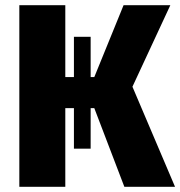

<svg xmlns="http://www.w3.org/2000/svg" viewBox="-20 -715 690 735"><path d="M650 0H456L341 -301H327V-146H263V-301H230V0H54V-695H230V-420H263V-574H327V-420H341L453 -695H632L487 -383Z"/></svg>

Font: Trujillo ExtraBold
Style: Regular
Weight: 800
Designer: Fira Sans original fonts by bBox Type GmbH, Carrois Corporate GbR, & Edenspiekermann AG / Changes by Cristiano Sobral
Foundry: Fira Sans original fonts by bBox Type GmbH, Carrois Corporate GbR, & Edenspiekermann AG / Changes by Cristiano Sobral
Version: Version 4.301;July 28, 2020;FontCreator 13.0.0.2655 64-bit